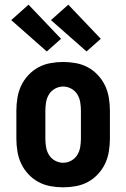

<svg xmlns="http://www.w3.org/2000/svg" viewBox="-20 -793 540 821"><path d="M250 8Q223 8 195.5 3Q168 -2 144 -15Q120 -28 101 -48.5Q82 -69 70.5 -93.5Q59 -118 54.5 -145.5Q50 -173 50 -200V-320Q50 -347 54.5 -374.5Q59 -402 70.5 -426.5Q82 -451 101 -471.5Q120 -492 144 -505Q168 -518 195.5 -523Q223 -528 250 -528Q277 -528 304.5 -523Q332 -518 356 -505Q380 -492 399 -471.5Q418 -451 429.5 -426.5Q441 -402 445.5 -374.5Q450 -347 450 -320V-200Q450 -173 445.5 -145.5Q441 -118 429.5 -93.5Q418 -69 399 -48.5Q380 -28 356 -15Q332 -2 304.5 3Q277 8 250 8ZM250 -97Q268 -97 284.5 -106Q301 -115 310.5 -130.5Q320 -146 323 -164Q326 -182 326 -200V-320Q326 -338 323 -356Q320 -374 310.5 -389.5Q301 -405 284.5 -414Q268 -423 250 -423Q232 -423 215.5 -414Q199 -405 189.5 -389.5Q180 -374 177 -356Q174 -338 174 -320V-200Q174 -182 177 -164Q180 -146 189.5 -130.5Q199 -115 215.5 -106Q232 -97 250 -97ZM350 -573 198 -707 272 -773 411 -627ZM180 -573 28 -707 102 -773 241 -627Z"/></svg>

Font: Iosevka Term Curly Extrabold
Style: Regular
Weight: 800
Designer: Belleve Invis
Foundry: Belleve Invis
Version: Version 32.3.0